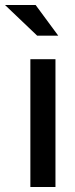

<svg xmlns="http://www.w3.org/2000/svg" viewBox="-62 -745 300 765"><path d="M59 0V-509H159V0ZM86 -603 -42 -725H80L170 -603Z"/></svg>

Font: Red Hat Display Medium
Style: Regular
Weight: 500
Designer: Pentagram, MCKL
Foundry: Pentagram, MCKL
Version: Version 1.023